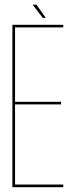

<svg xmlns="http://www.w3.org/2000/svg" viewBox="-20 -778 324 798"><path d="M31.5 0H243V-11H42.5V-344H234V-355H42.5V-664H243V-675H31.5ZM158 -703.5H170.5L131.5 -758.5H115.5Z"/></svg>

Font: Anybody Thin Condensed
Style: Regular
Weight: 100
Width: 3
Version: Version 1.113;gftools[0.9.25]